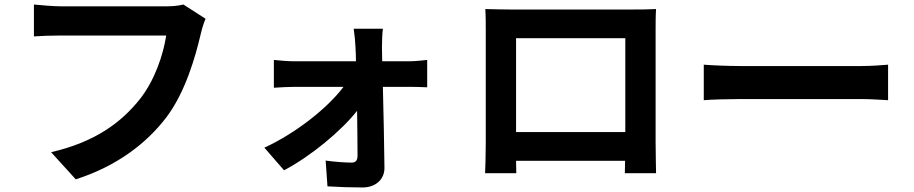

<svg xmlns="http://www.w3.org/2000/svg" viewBox="-20 -749 4040 849"><path d="M791 -729C764 -722 732 -721 712 -721H250C217 -721 160 -726 130 -729V-588C156 -590 204 -592 249 -592H715C702 -507 664 -393 598 -310C517 -209 404 -122 206 -76L315 44C493 -13 626 -112 717 -232C800 -343 844 -498 867 -596C872 -618 880 -646 889 -666Z M1670 -478 1669 -539C1669 -566 1670 -598 1673 -622H1544C1548 -595 1551 -563 1552 -539C1553 -520 1554 -500 1554 -478H1282C1256 -478 1215 -481 1191 -484V-361C1220 -363 1256 -365 1285 -365H1499C1429 -272 1290 -161 1149 -96L1236 4C1354 -58 1489 -170 1559 -259C1560 -183 1561 -110 1561 -61C1561 -41 1554 -30 1535 -30C1509 -30 1461 -33 1420 -39L1428 75C1473 78 1535 80 1583 80C1641 80 1681 44 1680 -8C1679 -110 1676 -246 1673 -365H1793C1815 -365 1846 -364 1869 -363V-484C1852 -482 1814 -478 1788 -478Z M2745 -580V-165H2262V-580ZM2879 -612C2879 -642 2879 -679 2881 -709C2845 -707 2807 -707 2782 -707H2232C2205 -707 2167 -708 2126 -709C2128 -681 2128 -640 2128 -612V-123C2128 -75 2126 12 2125 17H2263L2262 -38H2744L2743 17H2881C2881 13 2879 -83 2879 -122Z M3092 -306C3129 -309 3196 -311 3253 -311H3790C3832 -311 3883 -307 3907 -306V-463C3881 -461 3836 -457 3790 -457H3253C3201 -457 3128 -460 3092 -463Z"/></svg>

Font: Source Han Sans Old Style Bold
Style: Regular
Weight: 700
Designer: Ryoko NISHIZUKA (kana & ideographs); Paul D. Hunt (Latin, Greek & Cyrillic); Wenlong ZHANG (bopomofo); Sandoll Communica
Foundry: Adobe Systems Incorporated
Version: Version 1.004;PS 1.004;hotconv 1.0.81;makeotf.lib2.5.63406